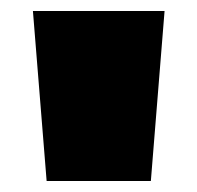

<svg xmlns="http://www.w3.org/2000/svg" viewBox="-20 -720 360 350"><path d="M40 -700H280L255 -390H65Z"/></svg>

Font: Stalinist One
Style: Regular
Weight: 400
Designer: Jovanny Lemonad
Foundry: Alexey Maslov, Jovanny Lemonad
Version: Version 3.004